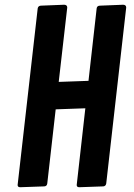

<svg xmlns="http://www.w3.org/2000/svg" viewBox="-20 -781 559 803"><path d="M507.8 -749.5 424.3 -13.7Q422.4 -2.4 412.1 -1.5L311.5 2Q300.8 2 300.8 -7.3L336.9 -328.1L212.9 -323.7L177.7 -13.7Q176.3 -2 165 -1.5L64.5 2Q53.7 2 53.7 -7.3L137.7 -746.1Q139.6 -756.3 150.4 -757.3L248.5 -761.2Q261.2 -760.7 261.2 -749.5L225.6 -438.5L350.1 -442.9L384.3 -746.1Q385.7 -756.8 397.5 -757.3L495.1 -761.2Q507.8 -760.7 507.8 -749.5Z"/></svg>

Font: Contrail One
Style: Regular
Weight: 400
Designer: Riccardo De Franceschi
Foundry: Sorkin Type Co.
Version: Version 1.003